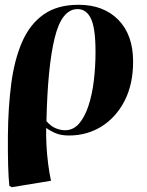

<svg xmlns="http://www.w3.org/2000/svg" viewBox="-20 -552 615 802"><path d="M29 230 19 224Q12 159 13 14Q14 -103 27 -202.5Q40 -302 72 -376Q104 -450 161.5 -491Q219 -532 308 -532Q413 -532 474.5 -469Q536 -406 536 -295Q536 -200 500.5 -131Q465 -62 404.5 -24Q344 14 268 14Q236 14 214 5Q192 -4 174 -17H173Q172 13 174 52.5Q176 92 181 131.5Q186 171 193 203ZM252 -8Q286 -8 310 -35.5Q334 -63 349.5 -110Q365 -157 372 -215.5Q379 -274 379 -336Q379 -434 360 -474Q341 -514 304 -514Q238 -514 208.5 -394Q179 -274 174 -46Q192 -25 212 -16.5Q232 -8 252 -8Z"/></svg>

Font: Literata 72pt
Style: Bold Italic
Weight: 700
Italic angle: -2°
Designer: Latin by Veronika Burian and Jose Scaglione. Greek by Irene Vlachou. Cyrillic by Vera Evstafieva
Foundry: TypeTogether
Version: Version 3.002